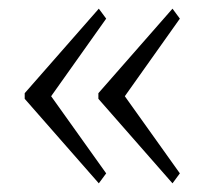

<svg xmlns="http://www.w3.org/2000/svg" viewBox="-20 -484 475 443"><path d="M37 -256V-269L208 -464L225 -441L98 -262L225 -84L208 -61ZM207 -256V-269L378 -464L395 -441L268 -262L395 -84L378 -61Z"/></svg>

Font: Taviraj ExtraLight
Style: Regular
Weight: 200
Designer: Katatrad Team
Foundry: CadsonDemak
Version: Version 1.030